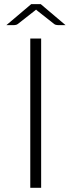

<svg xmlns="http://www.w3.org/2000/svg" viewBox="-20 -890 339 910"><path d="M175 0H123.5V-707.5H175ZM290.5 -771H254Q250 -771 245.2 -772.2Q240.5 -773.5 237 -776L159 -837.5Q155 -840.5 153.5 -842Q152 -843.5 151 -844.5Q150 -843.5 148.2 -842Q146.5 -840.5 142.5 -837.5L64 -776Q60.5 -773.5 56 -772.2Q51.5 -771 47.5 -771H10.5L128 -870.5H173Z"/></svg>

Font: Lato Light
Style: Regular
Weight: 300
Designer: Lukasz Dziedzic
Foundry: Lukasz Dziedzic
Version: Version 1.104; Western+Polish opensource